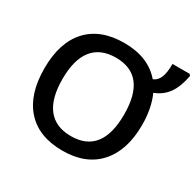

<svg xmlns="http://www.w3.org/2000/svg" viewBox="-164 -942 1156 1135"><g transform="rotate(30 413.5 -375.0)"><path d="M727.1 -357.9Q727.1 -183.6 640.1 -86.9Q553.2 9.8 394 9.8Q232.4 9.8 145.8 -86.2Q59.1 -182.1 59.1 -358.9Q59.1 -535.6 146.2 -630.4Q233.4 -725.1 395 -725.1Q558.6 -725.1 646 -623Q674.8 -634.3 688.5 -667Q702.1 -699.7 702.1 -759.8H819.8L827.1 -749Q811.5 -667.5 778.1 -621.8Q744.6 -576.2 689 -555.2Q727.1 -470.2 727.1 -357.9ZM183.1 -357.9Q183.1 -224.6 236.6 -157.2Q290 -89.8 394 -89.8Q604 -89.8 604 -357.9Q604 -625 395 -625Q290 -625 236.6 -557.9Q183.1 -490.7 183.1 -357.9Z"/></g></svg>

Font: Open Sans Semibold
Style: Regular
Weight: 600
Foundry: Ascender Corporation
Version: Version 1.10; ttfautohint (v1.5.65-e2d9)